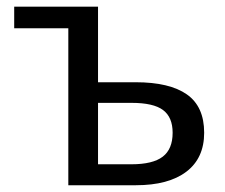

<svg xmlns="http://www.w3.org/2000/svg" viewBox="-20 -548 665 568"><path d="M381.3 -304.7Q481.4 -304.7 532.7 -268.8Q584 -232.9 584 -155.3Q584 -80.1 531.2 -40Q478.5 0 381.8 0H182.1V-464.4H22V-528.3H270V-304.7ZM270 -62H368.7Q432.1 -62 461.4 -84.5Q490.7 -106.9 490.7 -155.3Q490.7 -201.2 462.4 -222.4Q434.1 -243.7 369.1 -243.7H270Z"/></svg>

Font: Arimo Nerd Font
Style: Regular
Weight: 400
Designer: Steve Matteson
Foundry: Monotype Imaging Inc.
Version: Version 1.33;Nerd Fonts 3.2.1